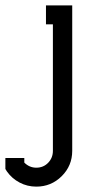

<svg xmlns="http://www.w3.org/2000/svg" viewBox="-127 -484 343 718"><path d="M-36.1 124Q-17.1 143.1 8.8 143.1Q35.2 143.1 53 124.8Q70.8 106.4 70.8 80.1V-393.1H44.9V-463.9H143.1V80.1Q143.1 135.7 103.8 174.8Q64.5 213.9 8.8 213.9Q-24.9 213.9 -53.7 198.7Q-82.5 183.6 -101.1 157.2L-106.9 147.9V106.9H-36.1Z"/></svg>

Font: Rawengulk
Style: Bold
Weight: 700
Version: Version 0.92